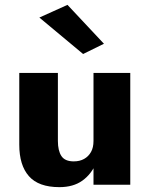

<svg xmlns="http://www.w3.org/2000/svg" viewBox="-20 -760 615 790"><path d="M364.7 0H516V-460H364.7ZM218.2 -180V-460H59.3V-164.7Q59.3 -80 99.1 -35Q138.8 10 224.3 10Q281.5 10 318.7 -16.6Q355.8 -43.2 374.8 -87.9Q393.8 -132.7 393.8 -186L364.7 -180Q364.7 -152.8 354.4 -134.6Q344.2 -116.3 326.2 -106.2Q308.2 -96 283.5 -96Q247 -96 232.6 -118.1Q218.2 -140.2 218.2 -180ZM142 -687.8 322 -537.8 407.7 -580 257.7 -740Z"/></svg>

Font: Jost* Book
Style: Regular
Weight: 400
Version: Version 3.000